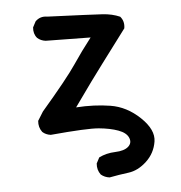

<svg xmlns="http://www.w3.org/2000/svg" viewBox="-44 -456 589 626"><g transform="rotate(-5 250.0 -143.5)"><path d="M290 127Q274 125 262 115Q250 99 252 78L262 59Q286 47 315.5 46Q345 45 358.5 33Q372 21 365 4Q358 -13 332 -22.5Q306 -32 269 -35.5Q232 -39 111 -28Q95 -30 84 -40Q72 -56 74 -77L92 -106Q178 -206 207 -249Q236 -292 268 -333L121 -335Q105 -337 94 -347Q82 -361 84 -382L94 -401Q110 -417 133 -413Q282 -407 313.5 -405Q345 -403 370 -392Q384 -376 380 -353Q280 -220 258 -189.5Q236 -159 201 -110Q260 -114 313 -105.5Q366 -97 409 -56Q452 -15 446 23Q440 61 412 87Q384 113 352.5 117Q321 121 290 127Z"/></g></svg>

Font: NaniFont Regular
Style: Regular
Weight: 400
Designer: Nanigashitei
Version: Version 1.036